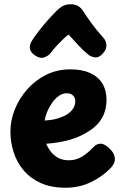

<svg xmlns="http://www.w3.org/2000/svg" viewBox="-20 -879 583 903"><path d="M288.2 3.9Q219.2 3.9 170 -18.9Q120.8 -41.7 89.6 -79.6Q58.4 -117.4 43.7 -164.7Q29 -212 29 -260Q29 -312.6 49.5 -364.1Q70 -415.7 107.7 -458.4Q145.3 -501.2 196.8 -527Q248.3 -552.8 311.1 -552.8Q366.6 -552.8 404.5 -535.3Q442.4 -517.8 461.7 -485.8Q481 -453.9 481 -410Q481 -362.6 461.2 -326.6Q441.3 -290.7 404.1 -266.1Q359.3 -235.8 308.2 -221.5Q257 -207.2 197.3 -202.9Q206.1 -182.4 219.8 -164.9Q233.6 -147.4 254.3 -136.3Q275 -125.2 303.1 -125.2Q337.8 -125.2 365.7 -142.4Q393.6 -159.7 415.4 -183Q426.9 -195.7 435.9 -199.4Q445 -203.2 452 -203.2Q465.6 -203.2 479.8 -193.3Q494.1 -183.4 505.6 -169.2Q517 -154.9 519.3 -139.8Q522.7 -125.6 516.2 -111.8Q509.7 -98.1 502.7 -91.1Q465.7 -51.1 410.3 -23.6Q355 3.9 288.2 3.9ZM190.2 -312.1Q217 -314.1 234.3 -317.4Q251.6 -320.8 276.1 -331.1Q299.8 -340.2 317 -359.3Q334.2 -378.3 334.2 -404Q334.2 -414.1 329.7 -422.1Q325.1 -430.1 316.1 -435.3Q307.1 -440.4 293.3 -440.4Q273.8 -440.4 256.1 -427.6Q238.3 -414.7 224.7 -395Q211 -375.3 201.9 -353.3Q192.9 -331.2 190.2 -312.1ZM219.1 -631.2Q208.3 -616.4 188.7 -609.3Q169.1 -602.1 145.6 -617.7Q123.9 -632.3 120.8 -649.2Q117.8 -666 128.3 -684.4Q141.8 -706.7 163.2 -734.1Q184.6 -761.6 206.9 -786.5Q229.2 -811.4 243.6 -825.8Q260.8 -842.8 275.8 -850.9Q290.9 -859 311.8 -859Q334.4 -859 348.6 -850Q362.8 -841 372.9 -823.8Q385.8 -803.7 410.2 -769.8Q434.7 -735.9 466.3 -701.2Q478.9 -687.7 480.4 -667.2Q481.9 -646.8 463.9 -627.8Q446.2 -607.3 428 -609.2Q409.8 -611 397 -620.7Q374.7 -638.1 349.4 -665.4Q324.1 -692.8 302.3 -716.6Q290.9 -707.9 276.2 -694Q261.6 -680.1 246.7 -664.1Q231.9 -648 219.1 -631.2Z"/></svg>

Font: Playpen Sans
Style: Regular
Weight: 400
Designer: Laura Meseguer, Veronika Burian, José Scaglione, Kostas Bartsokas, Vera Evstafieva, Tom Grace, Yorlmar Campos
Foundry: TypeTogether
Version: Version 2.000